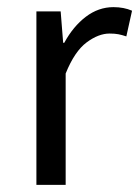

<svg xmlns="http://www.w3.org/2000/svg" viewBox="-20 -518 390 538"><path d="M82 0V-486H150L157 -398H160Q185 -444 220.5 -471Q256 -498 298 -498Q327 -498 350 -488L334 -416Q322 -420 312 -422Q302 -424 287 -424Q256 -424 222.5 -399Q189 -374 164 -312V0Z"/></svg>

Font: Pinyin1712
Style: Regular
Weight: 400
Version: Version 1